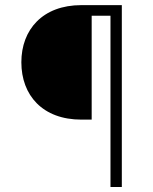

<svg xmlns="http://www.w3.org/2000/svg" viewBox="-20 -748 612 768"><path d="M421.9 0H467.3V-727.5H305.7C150.4 -727.5 65.4 -629.4 65.4 -499C65.4 -366.7 150.4 -269.5 305.7 -269.5H346.7V-685.1H421.9Z"/></svg>

Font: Raveo ExtraLight
Style: Regular
Weight: 200
Designer: Jakub Foglar, Rasmus Andersson (Inter)
Foundry: Jakubfoglar.com
Version: Version 1.100;Glyphs 3.2.3 (3260)